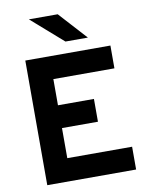

<svg xmlns="http://www.w3.org/2000/svg" viewBox="-98 -991 821 1062"><g transform="rotate(-10 312.0 -460.5)"><path d="M139 -921H301L443 -765H317ZM80 -700H558V-572H215V-425H417V-297H215V-128H579V0H80Z"/></g></svg>

Font: OVRPSS Recut ExtraBold
Style: Regular
Weight: 800
Designer: Giant Group
Foundry: Giant Group
Version: Version 1.001;hotconv 1.0.109;makeotfexe 2.5.65596